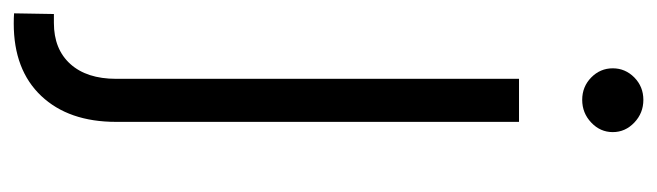

<svg xmlns="http://www.w3.org/2000/svg" viewBox="-378 -405 975 285"><g transform="rotate(90 109.5 -262.5)"><path d="M148.9 -652.6Q134.8 -639.2 115.2 -639.2Q95.7 -639.2 82 -652.6Q68.4 -666 68.4 -684.6Q68.4 -703.1 82 -716.6Q95.7 -730 115.2 -730Q134.8 -730 148.9 -716.6Q163.1 -703.1 163.1 -684.6Q163.1 -666 148.9 -652.6ZM84 -545.4H147.9V52.7Q147.9 123 109.4 163.8Q70.8 204.6 2 204.6Q-7.3 204.6 -13.2 204.1L-12.2 145H1Q40 145 62 120.6Q84 96.2 84 52.7Z"/></g></svg>

Font: Interop Light
Style: Regular
Weight: 300
Designer: Rasmus Andersson, Google, Jang Haemin
Foundry: jhaemin
Version: Version 1.007